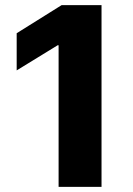

<svg xmlns="http://www.w3.org/2000/svg" viewBox="-20 -727 519 747"><path d="M375 0H208V-550.8H204.1L44.9 -453.1V-597.7L219.7 -707H375Z"/></svg>

Font: Pretendard JP ExtraBold
Style: Regular
Weight: 800
Designer: Base glyphs from Inter by Rasmus Andersson; Hangeul glyphs from Noto Sans CJK(Source Han Sans) by Jang Soo-young and Kan
Foundry: Kil Hyung-jin
Version: Version 1.309